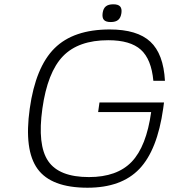

<svg xmlns="http://www.w3.org/2000/svg" viewBox="-20 -858 804 898"><path d="M439 -334 445.3 -378.9H747.1L743.2 -350.1Q715.8 -155.8 631.8 -67.9Q547.9 20 389.2 20Q219.7 20 155.8 -67.9Q91.8 -155.8 119.1 -350.1Q146.5 -544.4 235.1 -632.3Q323.7 -720.2 493.2 -720.2Q621.6 -720.2 683.1 -663.1Q744.6 -606 751.5 -480H697.3Q688 -581.1 638.7 -625.5Q589.4 -669.9 486.3 -669.9Q346.7 -669.9 274.4 -595Q202.1 -520 178.2 -350.1Q154.3 -179.7 205.3 -104.7Q256.3 -29.8 396 -29.8Q527.3 -29.8 595.9 -101.3Q664.6 -172.9 687 -334ZM547.9 -796.9Q544.9 -775.4 533 -765.1Q521 -754.9 498 -754.9Q475.1 -754.9 466.1 -764.9Q457 -774.9 460 -796.9Q462.9 -818.4 474.9 -828.1Q486.8 -837.9 509.8 -837.9Q532.7 -837.9 541.7 -827.9Q550.8 -817.9 547.9 -796.9Z"/></svg>

Font: Fivo Sans Light
Style: Regular
Weight: 300
Designer: Alexander Slobzheninov
Foundry: Alexander Slobzheninov
Version: 1.0